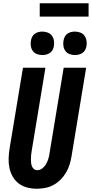

<svg xmlns="http://www.w3.org/2000/svg" viewBox="-20 -1151 564 1179"><path d="M206 8Q176 8 147 0.5Q118 -7 95.5 -24Q73 -41 58.5 -66Q44 -91 38 -119.5Q32 -148 33 -178.5Q34 -209 39 -240L121 -735H259L174 -221Q172 -209 171 -197.5Q170 -186 170 -174.5Q170 -163 171 -151.5Q172 -140 176 -130Q180 -120 188.5 -113Q197 -106 209 -106Q226 -106 240.5 -117.5Q255 -129 263.5 -144.5Q272 -160 277 -176.5Q282 -193 284 -209L371 -735H509L419 -190Q415 -165 407 -139.5Q399 -114 385 -90.5Q371 -67 351.5 -47.5Q332 -28 308 -15Q284 -2 257.5 3Q231 8 206 8ZM440 -813Q423 -813 407 -819Q391 -825 381.5 -838Q372 -851 369.5 -868Q367 -885 370 -902Q372 -914 378 -925.5Q384 -937 394 -944Q404 -951 416 -954Q428 -957 440 -957Q457 -957 473 -951Q489 -945 498.5 -932Q508 -919 511 -902Q514 -885 511 -868Q509 -856 503 -844.5Q497 -833 486.5 -826Q476 -819 464 -816Q452 -813 440 -813ZM240 -813Q223 -813 207 -819Q191 -825 181.5 -838Q172 -851 169.5 -868Q167 -885 170 -902Q172 -914 178 -925.5Q184 -937 194 -944Q204 -951 216 -954Q228 -957 240 -957Q257 -957 273 -951Q289 -945 298.5 -932Q308 -919 311 -902Q314 -885 311 -868Q309 -856 303 -844.5Q297 -833 286.5 -826Q276 -819 264 -816Q252 -813 240 -813ZM224 -1049V-1131H524V-1049Z"/></svg>

Font: Iosevka Curly Heavy Oblique
Style: Regular
Weight: 900
Italic angle: -9°
Monospace: yes
Designer: Belleve Invis
Foundry: Belleve Invis
Version: Version 11.1.0; ttfautohint (v1.8.3)